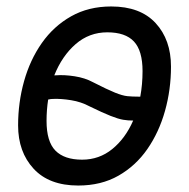

<svg xmlns="http://www.w3.org/2000/svg" viewBox="-20 -562 586 594"><path d="M222 12Q132 12 84 -40Q36 -92 36 -174Q36 -245 54.5 -311Q73 -377 109.5 -429Q146 -481 200 -511.5Q254 -542 324 -542Q414 -542 461.5 -490.5Q509 -439 509 -356Q509 -285 490.5 -219Q472 -153 436 -101Q400 -49 346.5 -18.5Q293 12 222 12ZM267 -308Q312 -285 335.5 -275.5Q359 -266 374 -264.5Q389 -263 408 -263Q411 -263 414 -263Q421 -301 421 -342Q421 -405 394.5 -433.5Q368 -462 312 -462Q256 -462 214 -425.5Q172 -389 148 -329H153Q179 -331 211 -326Q243 -321 267 -308ZM234 -68Q287 -68 327.5 -101Q368 -134 392 -189Q376 -189 361 -191.5Q346 -194 322 -203.5Q298 -213 257 -233Q231 -247 200 -252Q169 -257 145 -256Q137 -256 129 -254Q124 -222 124 -188Q124 -124 151.5 -96Q179 -68 234 -68Z"/></svg>

Font: Geist Regular
Style: Italic
Weight: 400
Italic angle: -12°
Designer: Basement.studio, Andrés Briganti, Mateo Zaragoza
Foundry: Basement.studio, Vercel, Andrés Briganti, Guido Ferreyra, Mateo Zaragoza
Version: Version 1.500; ttfautohint (v1.8.4.7-5d5b)